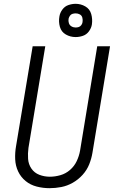

<svg xmlns="http://www.w3.org/2000/svg" viewBox="-20 -977 616 1005"><path d="M239 8Q270 8 301 2Q332 -4 361 -20.5Q390 -37 412.5 -62Q435 -87 447 -117Q459 -147 464 -178L556 -735H489L399 -188Q394 -160 381.5 -133.5Q369 -107 346.5 -87.5Q324 -68 296 -60Q268 -52 241 -52Q212 -52 186 -62Q160 -72 144.5 -94.5Q129 -117 127 -145.5Q125 -174 129 -203L217 -735H151L64 -212Q58 -178 59.5 -143.5Q61 -109 75 -79.5Q89 -50 114 -29.5Q139 -9 172 -0.5Q205 8 239 8ZM376 -783Q395 -783 414 -789.5Q433 -796 445.5 -813Q458 -830 461 -849Q465 -877 457.5 -903.5Q450 -930 426.5 -943.5Q403 -957 376 -957Q357 -957 338 -950.5Q319 -944 306.5 -927Q294 -910 291 -891Q286 -863 293.5 -836.5Q301 -810 324.5 -796.5Q348 -783 376 -783ZM376 -833Q364 -833 354 -839Q344 -845 340.5 -856Q337 -867 339 -879Q341 -887 346 -894.5Q351 -902 359.5 -904.5Q368 -907 376 -907Q388 -907 398 -901.5Q408 -896 411 -884.5Q414 -873 412 -861Q411 -853 405.5 -845.5Q400 -838 392 -835.5Q384 -833 376 -833Z"/></svg>

Font: Iosevka Sparkle Light
Style: Italic
Weight: 300
Italic angle: -9°
Designer: Belleve Invis
Foundry: Belleve Invis
Version: Version 4.5.0; ttfautohint (v1.8.3)